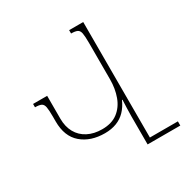

<svg xmlns="http://www.w3.org/2000/svg" viewBox="-163 -853 964 992"><g transform="rotate(-30 319.0 -357.0)"><path d="M381 -714H465V0H437V-168Q437 -192 438 -216.5Q439 -241 440 -265H437Q422 -231 399.5 -207.5Q377 -184 346 -172Q315 -160 276 -160Q191 -160 138 -205.5Q85 -251 85 -340V-369Q85 -408 81.5 -426.5Q78 -445 66 -451Q54 -457 29 -457V-477H113V-340Q113 -293 132.5 -258Q152 -223 188.5 -204Q225 -185 274 -185Q331 -185 367 -212.5Q403 -240 420 -286.5Q437 -333 437 -389V-606Q437 -645 433.5 -663.5Q430 -682 418 -688Q406 -694 381 -694ZM451 0V-25H632V0Z"/></g></svg>

Font: Noto Serif Armenian Thin
Style: Regular
Weight: 250
Version: Version 2.007